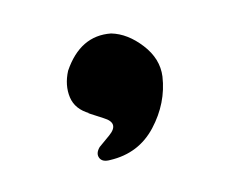

<svg xmlns="http://www.w3.org/2000/svg" viewBox="-35 -135 288 236"><g transform="rotate(-10 109.0 -17.0)"><path d="M115 -94Q135 -90 152 -71.5Q169 -53 168 -31Q166 2 144.5 29.5Q123 57 87 59Q77 60 74 54Q71 48 77 41Q78 40 91 29Q106 16 88 7Q63 -6 72 -2Q55 -10 51.5 -25.5Q48 -41 55 -58Q77 -98 115 -94Z"/></g></svg>

Font: LXGW WenKai & Jojoba
Style: Regular
Weight: 400
Designer: LXGW / Fontworks Inc.
Foundry: LXGW / Fontworks Inc.
Version: Version 1.501;January 22, 2025;FontCreator 15.0.0.2927 64-bi